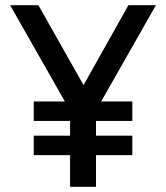

<svg xmlns="http://www.w3.org/2000/svg" viewBox="-20 -720 640 740"><path d="M250 0H350V-122H490V-197H350V-254H490V-329H370L581 -700H475L302 -392L128 -700H19L230 -329H110V-254H250V-197H110V-122H250Z"/></svg>

Font: CommitMono
Style: 500Regular
Weight: 500
Monospace: yes
Designer: Eigil Nikolajsen
Foundry: Eigil Nikolajsen
Version: Version 1.143